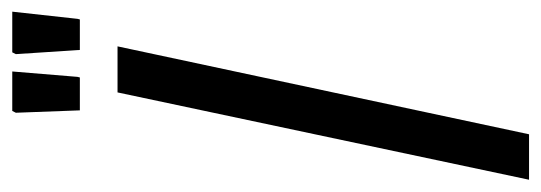

<svg xmlns="http://www.w3.org/2000/svg" viewBox="-314 -592 904 321"><g transform="rotate(-90 138.5 -432.0)"><path d="M-2 0 144 -688H221L74 0ZM169 -751H114L110 -858L113 -864H179L170 -755ZM266 -751H215L208 -858L211 -864H279L267 -755Z"/></g></svg>

Font: Saira Ultra Condensed Medium
Style: Italic
Weight: 500
Width: 1
Italic angle: -12°
Designer: Hector Gatti with collaboration of the Omnibus-Type team
Foundry: Omnibus-Type
Version: Version 1.001; ttfautohint (v1.8)